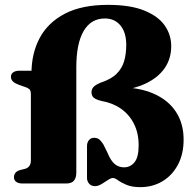

<svg xmlns="http://www.w3.org/2000/svg" viewBox="-20 -755 796 790"><path d="M735.5 -180.5Q735.5 -246.5 704 -294.8Q672.5 -343 612.5 -369.5Q552.5 -396 466 -396L457.5 -381Q529.5 -387.5 580.2 -411.8Q631 -436 657.8 -475Q684.5 -514 684.5 -565Q684.5 -611.5 658 -649.8Q631.5 -688 574 -711.5Q516.5 -735 424.5 -735Q317 -735 247.2 -698.8Q177.5 -662.5 143.5 -599Q109.5 -535.5 109.5 -453V-431.5L134.5 -464H59.5Q44 -464 34.5 -457.5Q25 -451 25 -439Q25 -427 34.2 -419Q43.5 -411 59 -405.5L83.5 -397Q93.5 -394 100.2 -388.5Q107 -383 107 -367.5V-94.5Q107 -80 100.2 -71.5Q93.5 -63 83.5 -60.5L63.5 -55.5Q37.5 -48.5 37.5 -25Q37.5 -14 46.5 -7Q55.5 0 72.5 0H252Q275 0 284.5 -12Q294 -24 294 -44.5V-478Q294 -576 324.2 -627.5Q354.5 -679 411.5 -679Q452 -679 475.8 -650Q499.5 -621 499.5 -570Q499.5 -534.5 491 -504.2Q482.5 -474 459.5 -451.2Q436.5 -428.5 393 -414.5Q371 -405 363.8 -396Q356.5 -387 356.5 -376Q356.5 -360.5 366 -352.8Q375.5 -345 398 -339.5Q444 -331.5 478 -307.5Q512 -283.5 531.2 -245.5Q550.5 -207.5 550.5 -157Q550.5 -108.5 533.5 -87.5Q516.5 -66.5 490.5 -66.5Q468.5 -66.5 452.2 -79.8Q436 -93 422 -127L406 -159.5Q399 -171.5 390.2 -179.8Q381.5 -188 367 -188Q354 -188 346 -178.5Q338 -169 338 -154V-23Q338 -9 347 1Q356 11 371.5 11Q381 11 391 6Q401 1 410.8 -5.8Q420.5 -12.5 429.5 -17.8Q438.5 -23 445.5 -22.5Q453 -22.5 466 -13Q479 -3.5 501 5.8Q523 15 557.5 15Q608 15 648.2 -9Q688.5 -33 712 -77Q735.5 -121 735.5 -180.5Z"/></svg>

Font: Fraunces ExtraBold
Style: Regular
Weight: 800
Version: Version 1.000;[b76b70a41]